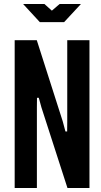

<svg xmlns="http://www.w3.org/2000/svg" viewBox="-20 -935 502 955"><path d="M53 0H163.5V-401L164 -448.5H173L186 -401L315.5 0H425V-735H314.5V-329L314 -281H305.5L292 -331.5L163 -735H53ZM178 -825H299L382.5 -915H276.5L238 -882L201 -915H95Z"/></svg>

Font: League Gothic SemiExpanded
Style: Regular
Weight: 400
Width: 6
Designer: The League of Moveable Type
Version: Version 1.600; ttfautohint (v1.8.3)